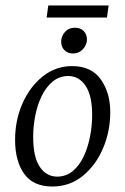

<svg xmlns="http://www.w3.org/2000/svg" viewBox="-20 -667 456 700"><path d="M171 13Q101 13 68 -33.5Q35 -80 35 -157Q35 -229 62 -290Q89 -351 136 -388.5Q183 -426 243 -426Q313 -426 347.5 -377.5Q382 -329 382 -258Q382 -188 355.5 -126Q329 -64 281.5 -25.5Q234 13 171 13ZM187 -23Q221 -23 245.5 -43.5Q270 -64 285.5 -97.5Q301 -131 308.5 -170.5Q316 -210 316 -247Q316 -318 292.5 -353.5Q269 -389 230 -390Q197 -390 172.5 -370Q148 -350 132 -317Q116 -284 108.5 -245Q101 -206 101 -168Q101 -95 124.5 -59.5Q148 -24 187 -23ZM150 -603 156 -647H376L370 -603ZM246 -472Q227 -472 215 -484Q203 -496 203 -515Q203 -535 217 -550.5Q231 -566 253 -566Q273 -566 285 -554Q297 -542 297 -523Q297 -504 282.5 -488Q268 -472 246 -472Z"/></svg>

Font: Rasa Light
Style: Italic
Weight: 300
Italic angle: -7.10001°
Designer: Anna Giedrys (Yrsa+Rasa design), David Brezina (Yrsa art-direction, Rasa art-direction, design)
Foundry: Rosetta Type Foundry
Version: Version 2.004